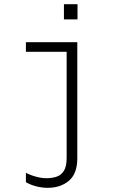

<svg xmlns="http://www.w3.org/2000/svg" viewBox="-20 -713 640 919"><path d="M208 186Q180 186 152 178.5Q124 171 104 159V114Q127 126 153.5 133Q180 140 202 140Q226 140 248.5 133.5Q271 127 285 106Q299 85 299 43V-465H104V-511H350V45Q350 118 310 152Q270 186 208 186ZM286 -620V-693H351V-620Z"/></svg>

Font: Chivo Mono Thin
Style: Regular
Weight: 250
Designer: Hector Gatti
Foundry: Omnibus-Type
Version: Version 1.008